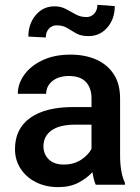

<svg xmlns="http://www.w3.org/2000/svg" viewBox="-20 -764 579 794"><path d="M376 0Q367.2 -19.5 362.3 -52.2Q339.4 -26.9 304.2 -8.5Q269 9.8 220.7 9.8Q168.9 9.8 128.4 -10.7Q87.9 -31.2 64.9 -66.9Q42 -102.5 42 -147.5Q42 -231.4 104.7 -276.4Q167.5 -321.3 283.2 -321.3H358.4V-357.9Q358.4 -399.9 335.4 -424.8Q312.5 -449.7 265.1 -449.7Q222.2 -449.7 196.5 -428.7Q170.9 -407.7 170.9 -376H53.7Q53.7 -418 80.6 -455.1Q107.4 -492.2 156.2 -515.1Q205.1 -538.1 271.5 -538.1Q331.1 -538.1 377.2 -518.1Q423.3 -498 450 -457.8Q476.6 -417.5 476.6 -356.9V-122.1Q476.6 -50.3 496.6 -7.8V0ZM243.7 -83.5Q285.6 -83.5 315.7 -103.5Q345.7 -123.5 358.4 -148.4V-248.5H292Q226.1 -248.5 192.9 -224.6Q159.7 -200.7 159.7 -158.7Q159.7 -126.5 181.6 -105Q203.6 -83.5 243.7 -83.5ZM382.8 -744.1 454.6 -738.8Q454.6 -685.5 423.8 -650.1Q393.1 -614.7 346.7 -614.7Q314.5 -614.7 294.9 -626Q275.4 -637.2 257.8 -648.2Q240.2 -659.2 213.9 -659.2Q195.3 -659.2 182.4 -645.5Q169.4 -631.8 169.4 -608.9L97.2 -612.8Q97.2 -665.5 127.9 -701.7Q158.7 -737.8 205.1 -737.8Q231.9 -737.8 252.4 -726.8Q272.9 -715.8 293 -704.6Q313 -693.4 337.9 -693.4Q356.4 -693.4 369.6 -707.5Q382.8 -721.7 382.8 -744.1Z"/></svg>

Font: Vazirmatn FD Medium
Style: Regular
Weight: 500
Designer: Saber Rastikerdar
Foundry: Saber Rastikerdar
Version: Version 33.003